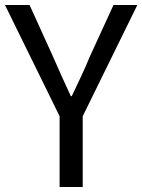

<svg xmlns="http://www.w3.org/2000/svg" viewBox="-21 -753 573 773"><path d="M219 0H312V-285L532 -733H436L341 -526C319 -472 294 -421 268 -366H264C238 -421 216 -472 192 -526L98 -733H-1L219 -285Z"/></svg>

Font: Noto Sans CJK SC Regular
Style: Regular
Weight: 400
Designer: Ryoko NISHIZUKA (kana & ideographs); Paul D. Hunt (Latin, Greek & Cyrillic); Wenlong ZHANG (bopomofo); Sandoll Communica
Foundry: Adobe Systems Incorporated
Version: Version 1.004;PS 1.004;hotconv 1.0.82;makeotf.lib2.5.63406